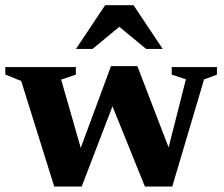

<svg xmlns="http://www.w3.org/2000/svg" viewBox="-23 -700 846 724"><path d="M678 -401 624.5 -418.5V-447H795V-418.5L746.5 -400.5L626.5 3.5H523.5L386 -336.5L421 -351L285 3.5H181.5L57 -394.5L-3 -419V-447H263V-418.5L207.5 -400L294.5 -97L265 -98L395.5 -450.5H495L631.5 -95.5H600.5ZM263.5 -515.5 373.5 -680.5H480.5L590.5 -515.5H528L404.5 -617.5H449.5L326 -515.5Z"/></svg>

Font: Newsreader 16pt 16pt
Style: Bold
Weight: 700
Version: Version 1.003